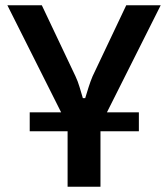

<svg xmlns="http://www.w3.org/2000/svg" viewBox="-20 -710 631 730"><path d="M508 -283V-211H93V-283ZM591 -690 358 -226H241L8 -690H139L267 -420Q276 -401 282.5 -379Q289 -357 295 -337H304Q310 -357 317 -379Q324 -401 332 -420L460 -690ZM362 -305V0H237V-305Z"/></svg>

Font: Exo 2 SemiBold
Style: Regular
Weight: 600
Designer: Natanael Gama
Foundry: Natanael Gama
Version: Version 2.010